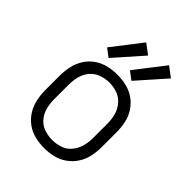

<svg xmlns="http://www.w3.org/2000/svg" viewBox="-217 -884 1010 1010"><g transform="rotate(45 288.0 -378.5)"><path d="M288 8Q323 8 356.5 0Q390 -8 418.5 -28.5Q447 -49 466 -78.5Q485 -108 492 -142Q499 -176 499 -210V-320Q499 -355 492 -389Q485 -423 466 -452.5Q447 -482 418.5 -502Q390 -522 356.5 -530Q323 -538 288 -538Q254 -538 220 -530Q186 -522 157.5 -502Q129 -482 110.5 -452.5Q92 -423 84.5 -389Q77 -355 77 -320V-210Q77 -176 84.5 -142Q92 -108 110.5 -78.5Q129 -49 157.5 -28.5Q186 -8 220 0Q254 8 288 8ZM288 -52Q258 -52 228.5 -62Q199 -72 179 -96Q159 -120 151.5 -150Q144 -180 144 -210V-320Q144 -351 151.5 -380.5Q159 -410 179 -434Q199 -458 228.5 -468.5Q258 -479 288 -479Q319 -479 348 -468.5Q377 -458 397 -434Q417 -410 425 -380.5Q433 -351 433 -320V-210Q433 -180 425 -150Q417 -120 397 -96Q377 -72 348 -62Q319 -52 288 -52ZM363 -567 501 -723 445 -765 318 -601ZM193 -567 331 -723 275 -765 148 -601Z"/></g></svg>

Font: Iosevka Sparkle Light
Style: Regular
Weight: 300
Designer: Belleve Invis
Foundry: Belleve Invis
Version: Version 4.5.0; ttfautohint (v1.8.3)